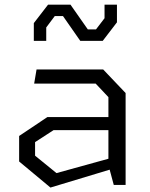

<svg xmlns="http://www.w3.org/2000/svg" viewBox="-20 -812 660 843"><path d="M479.5 0H531.5V-403.5L433 -507H140.5L130 -445H400L456 -385.5V-298H188L64 -215V-103L201.5 11.5L461.5 -67ZM128.5 -632.5H183V-691.5L220.5 -741.5H256.5L332.5 -632.5H431L493.5 -714V-791.5H439V-732L401.5 -683H365.5L289.5 -791.5H191L128.5 -710.5ZM134 -128.5V-188L215 -240.5H456V-115L228 -52Z"/></svg>

Font: Monaspace Krypton Light
Style: Regular
Weight: 300
Designer: Riley Cran & the Lettermatic Team
Foundry: Lettermatic
Version: Version 1.101 (Monaspace Krypton)